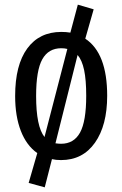

<svg xmlns="http://www.w3.org/2000/svg" viewBox="-20 -675 525 824"><path d="M440 -264Q440 -137 387.5 -62.5Q335 12 242 12Q220 12 203 8L172 129L103 110L140 -18Q94 -50 69.5 -113Q45 -176 45 -263Q45 -396 97 -467Q149 -538 243 -538Q264 -538 282 -535L314 -655L382 -635L346 -509Q440 -447 440 -264ZM135 -263Q135 -132 171 -87L269 -465Q257 -468 243 -468Q188 -468 161.5 -420.5Q135 -373 135 -263ZM350 -264Q350 -332 341 -374.5Q332 -417 313 -439L218 -60Q232 -58 242 -58Q297 -58 323.5 -106Q350 -154 350 -264Z"/></svg>

Font: Fira Sans Compressed
Style: Regular
Weight: 400
Width: 1
Designer: bBox Type GmbH & Carrois Corporate GbR & Edenspiekermann AG
Foundry: bBox Type GmbH & Carrois Corporate GbR & Edenspiekermann AG
Version: Version 4.301